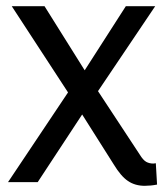

<svg xmlns="http://www.w3.org/2000/svg" viewBox="-20 -589 534 621"><path d="M488 8Q478 10 467.5 11Q457 12 448 12Q417 12 394 -3.5Q371 -19 348 -57L219 -261L18 -569H124L280 -320L432 -89Q443 -71 453 -65.5Q463 -60 476 -60Q478 -60 480 -60.5Q482 -61 484 -61ZM6 0 214 -311 233 -329 387 -569H482L280 -269L265 -248L102 0Z"/></svg>

Font: Yaldevi ExtraLight Medium
Style: Regular
Weight: 500
Version: Version 1.100